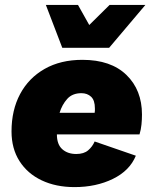

<svg xmlns="http://www.w3.org/2000/svg" viewBox="-20 -754 625 783"><path d="M284 9Q208 9 150 -18.5Q92 -46 59.5 -97Q27 -148 27 -218Q27 -305 62 -370.5Q97 -436 162 -473Q227 -510 316 -510Q432 -510 495.5 -448.5Q559 -387 559 -287Q559 -267 557 -246.5Q555 -226 549 -206H212Q212 -165 234 -145.5Q256 -126 291 -126Q322 -126 339.5 -141Q357 -156 366 -177L534 -119Q509 -58 440.5 -24.5Q372 9 284 9ZM312 -374Q275 -374 254 -350.5Q233 -327 223 -294H366Q367 -299 367 -303Q367 -307 367 -312Q367 -345 351.5 -359.5Q336 -374 312 -374ZM234 -559 167 -734H298L344 -652L427 -734H573L425 -559Z"/></svg>

Font: Work Sans ExtraBold
Style: Italic
Weight: 800
Italic angle: -13°
Designer: Wei Huang
Foundry: Wei Huang
Version: Version 2.012; ttfautohint (v1.8.3)